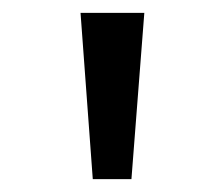

<svg xmlns="http://www.w3.org/2000/svg" viewBox="-20 -749 333 298"><path d="M124 -471 105 -729H204L184 -471Z"/></svg>

Font: Noto Sans Devanagari Condensed
Style: Regular
Weight: 400
Width: 3
Designer: Jelle Bosma - Monotype Design Team
Foundry: Monotype Imaging Inc.
Version: Version 2.004; ttfautohint (v1.8.4.7-5d5b)